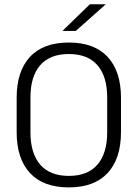

<svg xmlns="http://www.w3.org/2000/svg" viewBox="-20 -844 628 876"><path d="M294 11Q177.5 11 116.8 -54.5Q56 -120 56 -241.5V-398Q56 -519 116.8 -584.5Q177.5 -650 294 -650Q410 -650 471 -584.5Q532 -519 532 -398V-241.5Q532 -120 471 -54.5Q410 11 294 11ZM294 -41.5Q380.5 -41.5 424.8 -93.2Q469 -145 469 -239.5V-400Q469 -495 424.8 -546.2Q380.5 -597.5 294 -597.5Q207.5 -597.5 163.2 -546.2Q119 -495 119 -400V-239.5Q119 -145 163.2 -93.2Q207.5 -41.5 294 -41.5ZM390 -824.5H461.5V-823.5L326 -703H266V-704Z"/></svg>

Font: Anek Telugu Light
Style: Regular
Weight: 300
Version: Version 1.003